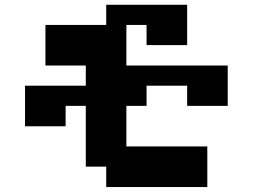

<svg xmlns="http://www.w3.org/2000/svg" viewBox="-20 -712 1040 790"><path d="M83 -192.4V-359.4H333V-442.4H167V-609.4H417V-692.4H750V-526.4H583V-609.4H500V-442.4H917V-276.4H750V-359.4H583V-276.4H500V-109.4H833V57.6H417V-26.4H333V-276.4H250V-192.4Z"/></svg>

Font: KH Dot Dougenzaka 12
Style: Regular
Weight: 400
Designer: Original version for X68000 by Keitarou Hiraki (http://hp.vector.co.jp/authors/VA000874/) / TrueType conversion by Homem
Version: Version 1.00.20150527